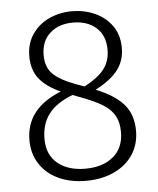

<svg xmlns="http://www.w3.org/2000/svg" viewBox="-51 -720 639 775"><g transform="rotate(-5 269.0 -332.5)"><path d="M485 -173Q485 -118 457.5 -76.5Q430 -35 380.5 -12Q331 11 267 11Q203 11 154.5 -12Q106 -35 79.5 -76.5Q53 -118 53 -172Q53 -300 196 -357Q137 -384 109.5 -419.5Q82 -455 82 -510Q82 -561 108 -599Q134 -637 177 -656.5Q220 -676 269 -676Q318 -676 361 -657Q404 -638 430.5 -601Q457 -564 457 -511Q457 -459 428 -421.5Q399 -384 337 -352Q414 -321 449.5 -279.5Q485 -238 485 -173ZM263 -380 294 -369Q350 -399 374.5 -431Q399 -463 399 -509Q399 -566 363.5 -598Q328 -630 269 -630Q212 -630 176 -598Q140 -566 140 -509Q140 -461 167.5 -433Q195 -405 263 -380ZM424 -173Q424 -213 409 -239.5Q394 -266 363 -285.5Q332 -305 276 -326L242 -339Q175 -313 144.5 -272.5Q114 -232 114 -172Q114 -108 156 -73Q198 -38 268 -38Q339 -38 381.5 -73.5Q424 -109 424 -173Z"/></g></svg>

Font: Fira Sans Light
Style: Regular
Weight: 300
Designer: bBox Type GmbH & Carrois Corporate GbR & Edenspiekermann AG
Foundry: bBox Type GmbH & Carrois Corporate GbR & Edenspiekermann AG
Version: Version 4.301